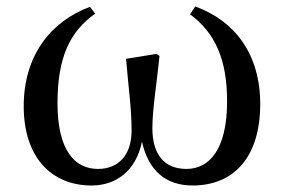

<svg xmlns="http://www.w3.org/2000/svg" viewBox="-20 -555 875 591"><path d="M262 16C338 16 399 -30 417 -119C437 -29 491 16 573 16C697 16 781 -68 781 -235C781 -388 703 -491 581 -535L565 -511C643 -453 679 -371 679 -243C679 -96 625 -35 554 -35C486 -35 449 -79 449 -161C449 -219 464 -310 471 -383L461 -389L368 -374C375 -289 385 -222 385 -153C385 -73 340 -35 282 -35C210 -35 157 -92 157 -237C157 -377 194 -457 273 -513L257 -534C138 -490 53 -386 53 -228C53 -71 138 16 262 16Z"/></svg>

Font: Noto Serif CJK SC SemiBold
Style: Regular
Weight: 600
Designer: Ryoko NISHIZUKA 西塚涼子 (kana & ideographs); Frank Grießhammer (Latin, Greek & Cyrillic); Wenlong ZHANG 张文龙 (bopomofo); San
Foundry: Adobe
Version: Version 2.001;hotconv 1.1.0;makeotfexe 2.6.0